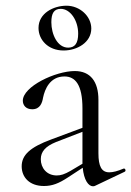

<svg xmlns="http://www.w3.org/2000/svg" viewBox="-20 -645 460 673"><path d="M314 6 417 -43C423 -46 419 -56 413 -54C392 -45 376 -41 363 -41C336 -41 325 -62 325 -108V-295C325 -359 297 -396 242 -396C175 -396 60 -342 60 -292C60 -277 70 -262 93 -262C121 -262 128 -285 131 -303C137 -332 155 -377 206 -377C244 -377 269 -348 269 -265V-197L159 -156C86 -129 56 -102 56 -62C56 -24 83 7 134 7C163 7 186 -2 218 -23L270 -57C274 -14 290 8 306 8C310 8 312 7 314 6ZM203 -468C250 -468 300 -496 300 -545C300 -588 260 -625 213 -625C168 -625 115 -599 115 -547C115 -506 148 -468 203 -468ZM219 -478C181 -478 160 -525 160 -567C160 -598 169 -614 193 -614C226 -614 254 -574 254 -527C254 -494 243 -478 219 -478ZM123 -87C123 -113 139 -132 176 -147L269 -183V-76V-71L227 -46C206 -34 193 -30 179 -30C144 -30 123 -56 123 -87Z"/></svg>

Font: Cormorant Garamond
Style: Regular
Weight: 400
Designer: Christian Thalmann (Catharsis Fonts)
Foundry: Catharsis Fonts
Version: Version 4.002;Glyphs 3.4 (3410)